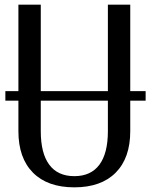

<svg xmlns="http://www.w3.org/2000/svg" viewBox="-20 -789 645 824"><path d="M59 -226Q59 -111 121.5 -48Q184 15 299 15Q414 15 476.5 -48Q539 -111 539 -226V-357H605V-398H539V-769H443V-398H155V-769H59V-398H3V-357H59ZM443 -357V-226Q443 -131 406.5 -82Q370 -33 299 -33Q228 -33 191.5 -82Q155 -131 155 -226V-357Z"/></svg>

Font: LXGW Marker Gothic
Style: Regular
Weight: 400
Version: Version 1.001